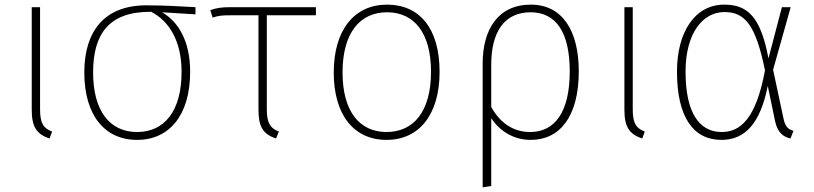

<svg xmlns="http://www.w3.org/2000/svg" viewBox="-20 -593 3515 829"><path d="M153 -562H117V-120C117 -46 137 -14 194 5L205 -25C168 -39 153 -60 153 -121Z M824 -562C757 -566 682 -570 612 -570C427 -570 344 -454 344 -280C344 -98 430 11 572 11C712 11 801 -97 801 -283C801 -413 752 -498 680 -540L824 -531ZM764 -283C764 -112 689 -23 572 -23C454 -23 382 -114 382 -280C382 -446 450 -543 631 -542H633C710 -502 764 -416 764 -283Z M1344 -527V-562H974C938 -562 915 -559 888 -549L898 -517C925 -526 940 -527 979 -527H1096V-120C1096 -46 1115 -14 1172 5L1184 -25C1148 -39 1132 -60 1132 -121V-527Z M1651 -573C1511 -573 1421 -465 1421 -280C1421 -98 1507 11 1649 11C1789 11 1878 -97 1878 -283C1878 -471 1791 -573 1651 -573ZM1651 -540C1769 -540 1841 -450 1841 -283C1841 -112 1766 -23 1649 -23C1531 -23 1459 -114 1459 -280C1459 -451 1534 -540 1651 -540Z M2272 -573C2130 -573 2064 -465 2064 -319V216L2101 210V-83C2137 -28 2196 11 2272 11C2397 11 2479 -90 2479 -285C2479 -462 2407 -573 2272 -573ZM2269 -23C2195 -23 2139 -63 2101 -131V-314C2101 -454 2157 -540 2271 -540C2383 -540 2440 -450 2440 -285C2440 -108 2375 -23 2269 -23Z M2712 -562H2676V-120C2676 -46 2696 -14 2753 5L2764 -25C2727 -39 2712 -60 2712 -121Z M3107 -573C2980 -573 2903 -454 2903 -284C2903 -85 2975 11 3095 11C3195 11 3262 -57 3295 -222L3327 -68C3338 -19 3363 -2 3393 5L3406 -28C3387 -33 3370 -44 3363 -81L3318 -292L3394 -562H3356L3298 -341C3264 -523 3206 -573 3107 -573ZM3108 -541C3196 -541 3243 -486 3283 -289C3244 -79 3176 -23 3096 -23C3001 -23 2940 -103 2940 -284C2940 -449 3014 -541 3108 -541Z"/></svg>

Font: Glow Sans SC Normal ExtraLight
Style: Regular
Weight: 200
Designer: Ryoko NISHIZUKA (kana, bopomofo & ideographs); Paul D. Hunt (Latin, Greek & Cyrillic); Sandoll Communications, Soo-young
Version: Version 0.93